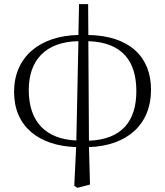

<svg xmlns="http://www.w3.org/2000/svg" viewBox="-20 -695 798 928"><path d="M349 -16C205 -22 119 -103 119 -260C119 -403 199 -493 359 -496ZM339 203 354 213 415 197 410 16C593 10 710 -92 710 -261C710 -420 607 -522 407 -526L406 -675H362L359 -526C170 -522 48 -418 48 -251C48 -84 167 10 348 16ZM407 -496C575 -490 639 -396 639 -254C639 -112 571 -21 410 -15Z"/></svg>

Font: Noto Serif HK Light
Style: Regular
Weight: 300
Designer: Ryoko NISHIZUKA 西塚涼子 (kana & ideographs); Frank Grießhammer (Latin, Greek & Cyrillic); Wenlong ZHANG 张文龙 (bopomofo); San
Foundry: Adobe
Version: Version 2.001;hotconv 1.1.0;makeotfexe 2.6.0